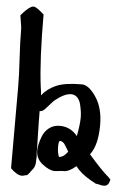

<svg xmlns="http://www.w3.org/2000/svg" viewBox="-50 -703 511 750"><g transform="rotate(5 205.5 -328.5)"><path d="M63.5 -2.9Q43.9 -2.9 18.6 -28.3V-347.7Q18.6 -390.6 14.6 -457Q10.7 -523.4 10.7 -566.4Q10.7 -577.1 9.3 -586.4Q7.8 -595.7 5.9 -606.9Q3.9 -618.2 2.9 -627Q5.9 -629.9 7.8 -632.3Q9.8 -634.8 10.7 -635.7Q34.2 -662.1 48.8 -665H52.7Q57.6 -665 67.4 -658.2Q77.1 -651.4 85 -644.5L92.8 -637.7Q92.8 -461.9 106.4 -355.5Q110.4 -332 110.4 -322.3Q130.9 -348.6 165 -363.8Q199.2 -378.9 265.6 -378.9Q293 -378.9 321.8 -335.9Q350.6 -293 350.6 -226.6Q350.6 -148.4 321.3 -109.4Q371.1 -51.8 402.3 -25.4L409.2 -17.6Q408.2 -15.6 406.2 -8.8Q404.3 -2 402.3 0Q395.5 7.8 387.7 7.8H380.9Q377 7.8 368.2 5.4Q359.4 2.9 353.5 2.9Q347.7 -1 335.9 -6.8Q293.9 -30.3 272.5 -58.6Q245.1 -35.2 224.6 -35.2H221.7Q214.8 -35.2 204.6 -33.7Q194.3 -32.2 189.5 -32.2Q168.9 -32.2 141.6 -53.2Q114.3 -74.2 114.3 -106.4Q114.3 -116.2 117.2 -130.4Q120.1 -144.5 127.9 -164.1Q135.7 -183.6 152.8 -196.8Q169.9 -210 194.3 -210Q236.3 -210 263.7 -175.8Q272.5 -222.7 272.5 -249Q272.5 -259.8 271 -271.5Q269.5 -283.2 265.6 -299.8Q261.7 -316.4 252 -326.7Q242.2 -336.9 227.5 -336.9Q201.2 -336.9 164.1 -306.6Q160.2 -303.7 149.9 -291.5Q139.6 -279.3 130.4 -270Q121.1 -260.7 114.3 -260.7H110.4Q110.4 -241.2 110.8 -216.3Q111.3 -191.4 111.8 -168.9Q112.3 -146.5 112.8 -127Q113.3 -107.4 113.3 -95.7L114.3 -83Q114.3 -54.7 110.8 -44.9Q107.4 -35.2 97.7 -24.4Q95.7 -21.5 89.8 -13.7L83 -6.8Q79.1 -6.8 72.8 -4.9Q66.4 -2.9 63.5 -2.9ZM199.2 -151.4Q194.3 -149.4 194.3 -127.9Q194.3 -104.5 201.2 -88.9Q218.8 -88.9 235.4 -112.3Q220.7 -137.7 216.3 -143.1Q211.9 -148.4 203.1 -151.4Z"/></g></svg>

Font: Shelly2023
Style: Regular
Weight: 400
Version: Version 0.2